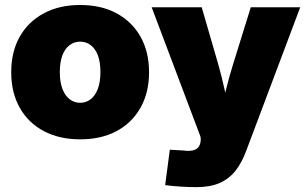

<svg xmlns="http://www.w3.org/2000/svg" viewBox="-20 -559 1249 785"><path d="M307.6 10.7Q222.2 10.7 158.7 -23.2Q95.2 -57.1 60.5 -118.9Q25.9 -180.7 25.9 -263.7Q25.9 -347.2 60.5 -408.7Q95.2 -470.2 158.7 -504.4Q222.2 -538.6 307.6 -538.6Q394 -538.6 457 -504.4Q520 -470.2 554.7 -408.7Q589.4 -347.2 589.4 -263.7Q589.4 -180.7 554.7 -118.9Q520 -57.1 457 -23.2Q394 10.7 307.6 10.7ZM307.6 -138.7Q332 -138.7 350.8 -153.3Q369.6 -168 380.1 -196Q390.6 -224.1 390.6 -264.2Q390.6 -305.2 380.1 -332.8Q369.6 -360.4 350.8 -374.5Q332 -388.7 307.6 -388.7Q283.7 -388.7 264.6 -374.5Q245.6 -360.4 235.1 -332.8Q224.6 -305.2 224.6 -264.2Q224.6 -224.1 235.1 -196Q245.6 -168 264.6 -153.3Q283.7 -138.7 307.6 -138.7ZM655.3 197.8 674.3 53.2 729 56.2Q753.4 59.6 769.3 55.7Q785.2 51.8 792.7 40.5Q800.3 29.3 800.8 11.7L799.8 0L600.1 -529.3H804.7L872.1 -296.9Q887.7 -242.7 899.2 -188Q910.6 -133.3 923.8 -73.7H877Q889.6 -133.3 903.1 -188.5Q916.5 -243.7 933.1 -296.9L1005.4 -529.3H1207.5L986.3 58.6Q968.8 106 942.9 138.9Q917 171.9 878.4 189Q839.8 206.1 783.7 206.1Q750.5 206.1 717 203.9Q683.6 201.7 655.3 197.8Z"/></svg>

Font: Inter 24pt Black
Style: Regular
Weight: 900
Designer: Rasmus Andersson
Foundry: rsms
Version: Version 4.001;git-66647c0bb